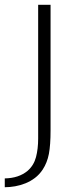

<svg xmlns="http://www.w3.org/2000/svg" viewBox="-35 -650 304 805"><path d="M177 -630V-104Q177 -42 170 -5Q163 32 144 61Q130 82 111.5 96Q93 110 72 118.5Q51 127 28.5 131Q6 135 -15 135V98Q44 97 81 66Q107 43 116 8.5Q125 -26 125 -69V-630Z"/></svg>

Font: Mukta ExtraLight
Style: Regular
Weight: 275
Designer: Girish Dalvi and Yashodeep Gholap
Foundry: Ek Type
Version: Version 2.538;PS 1.002;hotconv 16.6.51;makeotf.lib2.5.65220;